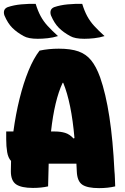

<svg xmlns="http://www.w3.org/2000/svg" viewBox="-22 -961 642 990"><path d="M162 -941Q173 -905 187.5 -878Q202 -851 224 -827Q246 -803 277 -775Q252 -767 224 -764Q196 -761 173 -761Q124 -761 100 -775Q65 -794 41.5 -817.5Q18 -841 1 -881Q-4 -895 -0.5 -906.5Q3 -918 17 -924Q49 -935 87.5 -938.5Q126 -942 162 -941ZM402 -941Q413 -905 427.5 -878Q442 -851 464 -827Q486 -803 517 -775Q492 -767 464 -764Q436 -761 413 -761Q364 -761 340 -775Q305 -794 281.5 -817.5Q258 -841 241 -881Q236 -895 239.5 -906.5Q243 -918 257 -924Q289 -935 327.5 -938.5Q366 -942 402 -941ZM226 0Q191 8 148 8Q88 8 61 -10.5Q34 -29 34 -78Q34 -104 35 -131Q20 -147 15 -176.5Q10 -206 10 -243V-283H47Q59 -372 79 -452.5Q99 -533 125 -596.5Q151 -660 182 -700Q229 -710 281 -710Q343 -710 382.5 -696Q422 -682 448 -650Q474 -618 494 -563Q553 -395 568 -80Q570 -61 570.5 -40.5Q571 -20 572 0Q535 9 489 9Q428 9 402 -9Q376 -27 374 -77Q373 -98 372 -117H229Q227 -62 226 0ZM261 -283Q290 -283 313.5 -276Q337 -269 357 -247L362 -249Q354 -341 339.5 -412Q325 -483 304 -534H301Q259 -445 241 -283Z"/></svg>

Font: Recursive Mn Csl St Blk
Style: Regular
Weight: 900
Monospace: yes
Version: Version 1.079;hotconv 1.0.112;makeotfexe 2.5.65598; ttfautoh